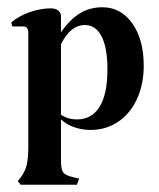

<svg xmlns="http://www.w3.org/2000/svg" viewBox="-20 -352 439 529"><path d="M376 -171Q376 -120 357.5 -79.5Q339 -39 305.5 -16.5Q272 6 230 6Q206 6 184.5 -1.5Q163 -9 148 -23V91Q148 115 154.5 123.5Q161 132 185 137L198 140L192 157H37L29 147L37 137Q49 121 53.5 102.5Q58 84 58 53V-261Q58 -279 45 -279H14L11 -290Q30 -307 60.5 -318Q91 -329 120 -329Q133 -329 140.5 -323Q148 -317 148 -307V-263Q173 -299 200.5 -315.5Q228 -332 262 -332Q313 -332 344.5 -287.5Q376 -243 376 -171ZM276 -161Q276 -220 260 -251.5Q244 -283 214 -283Q174 -283 148 -230V-36Q167 -23 192 -23Q233 -23 254.5 -58Q276 -93 276 -161Z"/></svg>

Font: Katibeh
Style: Regular
Weight: 400
Designer: Arabic design by Kourosh Beigpour, Latin design by Eduardo Tunni, engineering by Lasse Fister
Version: Version 1.000